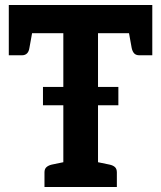

<svg xmlns="http://www.w3.org/2000/svg" viewBox="-20 -744 641 764"><path d="M232 0V-612H15V-724H586V-612H370V0ZM157 0V-58Q157 -72 165 -79Q173 -86 186 -89L244 -101L256 0ZM346 0 358 -101 416 -89Q430 -86 437.5 -79Q445 -72 445 -58V0ZM489 -636 586 -612V-524H535Q521 -524 514 -531.5Q507 -539 504 -553ZM112 -636 97 -553Q95 -539 87.5 -531.5Q80 -524 67 -524H15V-612ZM151 -325V-398H451V-325Z"/></svg>

Font: Aleo
Style: Bold
Weight: 700
Designer: Alessio Laiso
Foundry: Alessio Laiso
Version: Version 2.001;gftools[0.9.29]